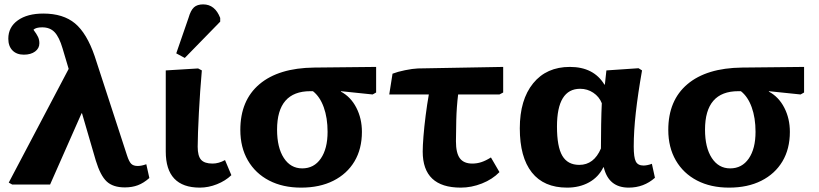

<svg xmlns="http://www.w3.org/2000/svg" viewBox="-20 -844 3746 878"><path d="M649 -93 663 -30Q637 -7 610.5 3Q584 13 551 13Q497 13 468 -14Q439 -41 418 -110L355 -326H353L209 0H36L20 -9L294 -529L266 -623Q251 -674 230 -696.5Q209 -719 173 -719Q144 -719 133 -708Q148 -688 154 -675Q160 -662 160 -646Q160 -623 140.5 -608.5Q121 -594 89 -594Q56 -594 37 -613.5Q18 -633 18 -667Q18 -720 61.5 -751Q105 -782 178 -782Q269 -782 323 -737Q377 -692 413 -587L561 -133Q570 -105 580 -95Q590 -85 610 -85Q627 -85 649 -93Z M894 14Q738 14 738 -151Q738 -190 738 -244.5Q738 -299 738 -355Q738 -411 738 -456Q738 -501 738 -522L886 -531L903 -522Q899 -477 895.5 -427Q892 -377 889.5 -328.5Q887 -280 885.5 -239.5Q884 -199 884 -173Q884 -131 899.5 -113.5Q915 -96 952 -96Q980 -96 1009 -112L1038 -43Q1011 -17 972 -1.5Q933 14 894 14ZM825 -579 786 -600 842 -762Q852 -797 867 -810.5Q882 -824 909 -824Q963 -824 987 -762V-745Z M1357 14Q1273 14 1210.5 -18.5Q1148 -51 1113.5 -110.5Q1079 -170 1079 -250Q1079 -385 1166.5 -459Q1254 -533 1416 -535L1700 -538V-421L1684 -412L1539 -427V-425Q1584 -401 1609.5 -351.5Q1635 -302 1635 -241Q1635 -163 1601 -106Q1567 -49 1504.5 -17.5Q1442 14 1357 14ZM1362 -74Q1416 -74 1447 -119Q1478 -164 1478 -241Q1478 -305 1460.5 -353.5Q1443 -402 1411 -427H1399Q1247 -427 1247 -251Q1247 -169 1278 -121.5Q1309 -74 1362 -74Z M2087 14Q1913 14 1913 -151Q1913 -177 1916.5 -221Q1920 -265 1926.5 -316Q1933 -367 1941 -412H1760L1775 -507Q1798 -516 1832.5 -523Q1867 -530 1891 -531L2281 -538V-421L2264 -412H2075Q2068 -355 2066.5 -295Q2065 -235 2065 -198Q2065 -144 2083 -120Q2101 -96 2140 -96Q2161 -96 2181 -102.5Q2201 -109 2225 -124L2264 -57Q2232 -24 2184 -5Q2136 14 2087 14Z M2573 14Q2467 14 2412 -55.5Q2357 -125 2357 -257Q2357 -388 2418 -463Q2479 -538 2586 -538Q2695 -538 2744 -457H2746L2753 -522L2900 -532L2916 -522Q2897 -414 2887.5 -329Q2878 -244 2878 -174Q2878 -124 2887.5 -105.5Q2897 -87 2923 -87Q2930 -87 2940.5 -89Q2951 -91 2961 -95L2975 -31Q2924 14 2855 14Q2763 14 2741 -79H2739Q2717 -34 2673.5 -10Q2630 14 2573 14ZM2629 -90Q2696 -90 2728 -165Q2728 -217 2729 -274Q2730 -331 2732 -372Q2720 -402 2693 -420Q2666 -438 2633 -438Q2527 -438 2527 -265Q2527 -173 2551.5 -131.5Q2576 -90 2629 -90Z M3314 14Q3230 14 3167.5 -18.5Q3105 -51 3070.5 -110.5Q3036 -170 3036 -250Q3036 -385 3123.5 -459Q3211 -533 3373 -535L3657 -538V-421L3641 -412L3496 -427V-425Q3541 -401 3566.5 -351.5Q3592 -302 3592 -241Q3592 -163 3558 -106Q3524 -49 3461.5 -17.5Q3399 14 3314 14ZM3319 -74Q3373 -74 3404 -119Q3435 -164 3435 -241Q3435 -305 3417.5 -353.5Q3400 -402 3368 -427H3356Q3204 -427 3204 -251Q3204 -169 3235 -121.5Q3266 -74 3319 -74Z"/></svg>

Font: Literata 7pt
Style: Bold
Weight: 700
Designer: Latin by Veronika Burian and Jose Scaglione. Greek by Irene Vlachou. Cyrillic by Vera Evstafieva.
Foundry: TypeTogether
Version: Version 3.002